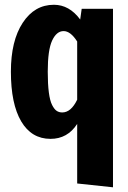

<svg xmlns="http://www.w3.org/2000/svg" viewBox="-20 -568 540 809"><path d="M324.2 -530.8H456.1V221.2L305.2 205.1V-45.9Q264.6 17.1 192.9 17.1Q112.8 17.1 69.3 -56.6Q25.9 -130.4 25.9 -266.1Q25.9 -396 75.7 -471.9Q125.5 -547.9 207 -547.9Q272 -547.9 317.9 -485.8ZM242.2 -94.2Q279.3 -94.2 305.2 -147.9V-393.1Q277.3 -437 248 -437Q218.3 -437 199.7 -397.2Q181.2 -357.4 181.2 -266.1Q181.2 -213.9 185.8 -178.7Q190.4 -143.6 199.5 -125.7Q208.5 -107.9 218.5 -101.1Q228.5 -94.2 242.2 -94.2Z"/></svg>

Font: Fira Sans Compressed
Style: Bold
Weight: 700
Width: 1
Designer: Carrois Corporate & Edenspiekermann AG
Foundry: Carrois Corporate GbR & Edenspiekermann AG
Version: Version 4.203;PS 004.203;hotconv 1.0.88;makeotf.lib2.5.64775